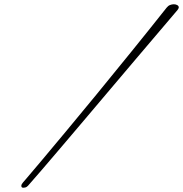

<svg xmlns="http://www.w3.org/2000/svg" viewBox="-20 -839 858 900"><path d="M111 32Q104 39 98 40Q92 41 89 41Q80 41 80 32Q80 25 88 16Q96 7 101 1Q127 -29 175.5 -87Q224 -145 290 -224Q356 -303 433 -397Q510 -491 593.5 -594Q677 -697 761 -803Q768 -812 777 -815.5Q786 -819 795 -819Q804 -819 811 -815Q818 -811 818 -804Q818 -800 812 -792Q777 -751 727.5 -692.5Q678 -634 620 -566Q562 -498 501 -425.5Q440 -353 380.5 -283Q321 -213 268.5 -151Q216 -89 175 -41.5Q134 6 111 32Z"/></svg>

Font: Great Vibes
Style: Regular
Weight: 400
Designer: Robert E. Leuschke, Viktoriya Grabowska, Viviana Monsalve, Eben Sorkin
Foundry: Robert E. Leuschke
Version: Version 1.103; ttfautohint (v1.8.4.7-5d5b)